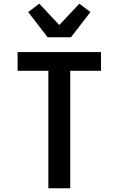

<svg xmlns="http://www.w3.org/2000/svg" viewBox="-20 -1016 640 1036"><path d="M241 0V-634H75V-735H525V-634H359V0ZM237 -815 132 -951 192 -996 300 -881 408 -996 468 -951 363 -815Z"/></svg>

Font: Iosevka Extended
Style: Bold
Weight: 700
Width: 7
Monospace: yes
Designer: Belleve Invis
Foundry: Belleve Invis
Version: Version 32.5.0; ttfautohint (v1.8.4)